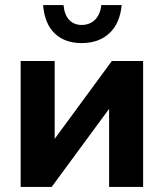

<svg xmlns="http://www.w3.org/2000/svg" viewBox="-20 -742 649 762"><path d="M62 -500H197V-191L424 -500H548V0H413V-310L185 0H62ZM232 -722Q236 -682 255 -662.5Q274 -643 304 -643Q336 -643 357 -663.5Q378 -684 382 -722H463Q456 -649 414 -610Q372 -571 304 -571Q237 -571 197 -609.5Q157 -648 151 -722Z"/></svg>

Font: Moderustic SemiBold
Style: Regular
Weight: 600
Designer: Tural Alisoy
Foundry: TAFT Foundry
Version: Version 2.120